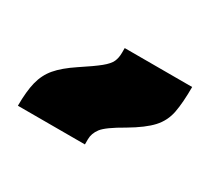

<svg xmlns="http://www.w3.org/2000/svg" viewBox="-59 -905 429 392"><g transform="rotate(30 155.0 -708.5)"><path d="M11 -603Q11 -637 16.5 -659Q22 -681 36 -697.5Q50 -714 77 -732Q106 -751 119.5 -762Q133 -773 137 -782Q141 -791 141 -803V-814H300Q300 -777 295.5 -753.5Q291 -730 275 -712.5Q259 -695 225 -675Q188 -654 178.5 -641.5Q169 -629 169 -615V-603Z"/></g></svg>

Font: Noto Sans Armenian Black
Style: Regular
Weight: 900
Version: Version 2.007